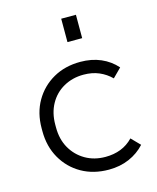

<svg xmlns="http://www.w3.org/2000/svg" viewBox="-108 -771 702 857"><g transform="rotate(-15 243.5 -343.0)"><path d="M289 10Q218 10 163.5 -21Q109 -52 77.5 -107Q46 -162 46 -233V-246Q46 -317 77.5 -371.5Q109 -426 163.5 -457Q218 -488 289 -488Q341 -488 383 -470Q425 -452 455 -418L415 -378Q391 -402 359.5 -415.5Q328 -429 288 -429Q237 -429 196 -406Q155 -383 132 -341.5Q109 -300 109 -246V-233Q109 -178 132.5 -137Q156 -96 196.5 -72.5Q237 -49 289 -49Q328 -49 360 -61.5Q392 -74 417 -100L456 -60Q426 -27 383.5 -8.5Q341 10 289 10ZM257 -588V-696H325V-588Z"/></g></svg>

Font: SUSE Light
Style: Regular
Weight: 300
Designer: Rene Bieder
Foundry: SUSE
Version: Version 1.000